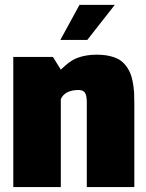

<svg xmlns="http://www.w3.org/2000/svg" viewBox="-20 -763 595 783"><path d="M335.9 -600.1H226.1L304.2 -743.2H448.2ZM527.8 0H334V-344.2Q334 -374.5 326.2 -385.3Q318.4 -396 300.8 -396Q245.1 -396 228 -358.9V0H34.2V-530.8H195.8L228 -479L248.5 -497.6Q273.9 -519.5 297.9 -527.8Q332 -540 374 -540Q429.7 -540 465.3 -520.5Q494.1 -502.9 510.7 -465.8Q522.5 -439 526.9 -386.2Q527.8 -366.2 527.8 -339.8Z"/></svg>

Font: Squarion Black
Style: Regular
Weight: 900
Designer: Natanael Gama
Version: Version 1.00;September 12, 2019;FontCreator 11.5.0.2425 64-b